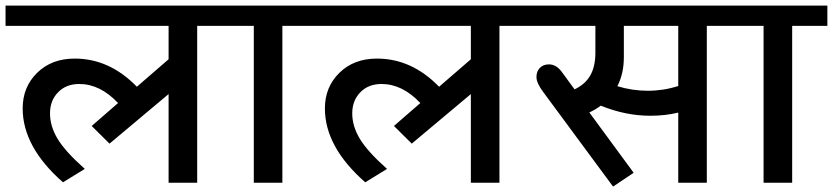

<svg xmlns="http://www.w3.org/2000/svg" viewBox="-41 -669 3049 703"><path d="M576.3 0V-324.6L360 -143.1L294.7 -207.8L391.3 -291.7Q325.6 -361.5 249.2 -361.5Q201.2 -361.5 171.6 -331.1Q142.1 -300.8 142.1 -253.8Q142.1 -206.8 170.1 -160.3Q198.2 -113.8 269.5 -50.6L189.6 -1.5Q42 -130.9 42 -272Q42 -350.4 95 -402.4Q148.1 -454.5 232.6 -454.5Q360 -454.5 460.1 -351.4L576.3 -452V-574.3H-20.7V-648.6H809.4V-574.3H681V0Z M888.3 0V-574.3H779.1V-648.6H1121.8V-574.3H992.9V0Z M1683 0V-324.6L1466.6 -143.1L1401.4 -207.8L1498 -291.7Q1432.3 -361.5 1355.9 -361.5Q1307.9 -361.5 1278.3 -331.1Q1248.7 -300.8 1248.7 -253.8Q1248.7 -206.8 1276.8 -160.3Q1304.9 -113.8 1376.1 -50.6L1296.3 -1.5Q1148.6 -130.9 1148.6 -272Q1148.6 -350.4 1201.7 -402.4Q1254.8 -454.5 1339.2 -454.5Q1466.6 -454.5 1566.7 -351.4L1683 -452V-574.3H1085.9V-648.6H1916.1V-574.3H1787.7V0Z M1947.9 -332.2Q1923.2 -365.5 1923.2 -386.8Q1923.2 -408 1935.8 -420.6Q1948.4 -433.3 1968.7 -433.3Q1996 -433.3 2016.2 -405.5L2062.7 -341.8Q2102.1 -360.5 2120.6 -393.3Q2139 -426.2 2139 -476.2V-574.3H1885.7V-648.6H2675.9V-574.3H2547V0H2442.4V-256.8Q2395.9 -245.2 2339.7 -245.2Q2249.7 -245.2 2158.7 -282.1Q2139 -267.4 2116.8 -257.3L2279.1 -36.4L2203.7 14.2ZM2219.4 -353.4Q2274 -336.7 2330.9 -336.7Q2387.8 -336.7 2442.4 -353.9V-574.3H2243.2V-459.6Q2243.2 -399.4 2219.4 -353.4Z M2754.8 0V-574.3H2645.6V-648.6H2988.4V-574.3H2859.5V0Z"/></svg>

Font: Khula Semibold
Style: Regular
Weight: 600
Designer: Erin McLaughlin, Steve Matteson
Version: Version 1.000;PS 1.0;hotconv 1.0.72;makeotf.lib2.5.5900; ttf